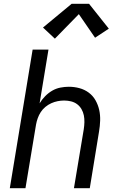

<svg xmlns="http://www.w3.org/2000/svg" viewBox="-20 -998 640 1018"><path d="M32 0 153 -735H237L190 -450Q202 -470 219 -487.5Q236 -505 256.5 -517Q277 -529 300 -533.5Q323 -538 345 -538Q374 -538 401.5 -530.5Q429 -523 451 -506.5Q473 -490 486.5 -466Q500 -442 506 -415Q512 -388 511 -358.5Q510 -329 505 -300L456 0H372L424 -312Q427 -331 427.5 -350Q428 -369 424.5 -386.5Q421 -404 412 -419.5Q403 -435 389 -445.5Q375 -456 357 -460.5Q339 -465 320 -465Q303 -465 285.5 -461.5Q268 -458 251.5 -450.5Q235 -443 220.5 -431Q206 -419 196 -403.5Q186 -388 180 -371Q174 -354 171 -337L115 0ZM271 -793 208 -852 360 -978H452L557 -846L484 -798L398 -923Z"/></svg>

Font: Iosevka Curly Extended Oblique
Style: Regular
Weight: 400
Width: 7
Italic angle: -9°
Monospace: yes
Designer: Belleve Invis
Foundry: Belleve Invis
Version: Version 11.1.0; ttfautohint (v1.8.3)